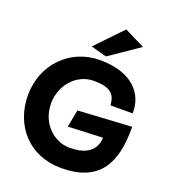

<svg xmlns="http://www.w3.org/2000/svg" viewBox="-172 -1099 1120 1251"><g transform="rotate(20 388.0 -474.0)"><path d="M740 -377V-388L368 -366L345 -246L586 -256C580 -144 486 -120 402 -120C294 -120 191 -213 191 -351C191 -477 283 -584 404 -584C490 -584 552 -565 558 -480L559 -471H713V-481C713 -602 626 -725 395 -725C187 -725 31 -562 31 -351C31 -140 173 23 395 23C665 23 740 -139 740 -377ZM313 -790 422 -760 628 -901 487 -971Z"/></g></svg>

Font: Bluebird
Style: SfBdExt
Weight: 700
Designer: Jasper
Foundry: Cannot Into Space Fonts
Version: Version 0.98